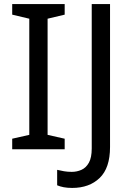

<svg xmlns="http://www.w3.org/2000/svg" viewBox="-20 -734 652 944"><path d="M298 0H40V-52L124 -71V-642L40 -662V-714H298V-662L214 -642V-71L298 -52ZM335 190Q311 190 293 186.5Q275 183 261 177V101Q277 105 295 108Q313 111 333 111Q358 111 380.5 101Q403 91 417 66Q431 41 431 -4V-714H521V-11Q521 92 470 141Q419 190 335 190Z"/></svg>

Font: Noto Music
Style: Regular
Weight: 400
Designer: Monotype Design Team, Benjamin Yang
Foundry: Monotype Imaging Inc.
Version: Version 2.002; ttfautohint (v1.8.4.7-5d5b)